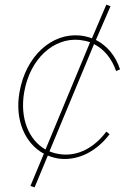

<svg xmlns="http://www.w3.org/2000/svg" viewBox="-20 -677 573 827"><path d="M241 7C319 14 396 -25 452 -99L438 -110C385 -40 317 -5 246 -12C227 -14 210 -18 193 -25L385 -487C428 -465 461 -426 480 -371L497 -378C479 -435 442 -480 393 -505L456 -650L438 -657L376 -512C360 -518 343 -522 325 -524C202 -536 91 -435 64 -280C43 -161 87 -59 169 -15L111 124L129 130L186 -7C203 0 221 5 241 7ZM84 -279C109 -424 211 -516 323 -505C339 -503 354 -500 368 -495L176 -33C104 -74 65 -167 84 -279Z"/></svg>

Font: Fixel Text 20240404 Thin
Style: Italic
Weight: 100
Width: 4
Italic angle: -10°
Designer: AlfaBravo + MacPaw
Foundry: Kyrylo Tkachov, Marchela Mozhyna, Serhii Makarenko, Maria Weinstein, Zakhar Kryvoshyya
Version: Version 1.211;Glyphs 3.2 (3225)